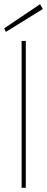

<svg xmlns="http://www.w3.org/2000/svg" viewBox="-25 -895 224 915"><path d="M78 0V-700H98V0ZM3 -743 -5 -760 166 -875 179 -852Z"/></svg>

Font: DM Sans 10pt Thin
Style: Regular
Weight: 250
Version: Version 4.004;gftools[0.9.30]